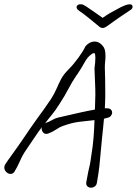

<svg xmlns="http://www.w3.org/2000/svg" viewBox="-42 -781 636 892"><path d="M381 91Q371 91 364 84.5Q357 78 359 65Q365 32 367.5 19.5Q370 7 371.5 1Q373 -5 375.5 -16Q378 -27 382 -57Q390 -105 393 -146.5Q396 -188 397 -223Q359 -219 325.5 -215Q292 -211 251 -196H250Q234 -190 219 -179.5Q204 -169 183 -161Q177 -159 173 -159Q161 -159 155.5 -169.5Q150 -180 152 -190Q145 -179 138 -171Q121 -146 108.5 -127.5Q96 -109 79 -84Q63 -61 51 -33.5Q39 -6 25 17Q18 27 7 27Q-4 27 -13 18Q-22 9 -22 -3Q-22 -10 -18 -17Q-3 -40 9.5 -56.5Q22 -73 37 -95Q55 -121 67.5 -139Q80 -157 96 -181Q115 -209 130.5 -230Q146 -251 161.5 -272.5Q177 -294 195 -321Q211 -346 220.5 -368.5Q230 -391 241.5 -413Q253 -435 275 -457L276 -458Q299 -481 322 -512.5Q345 -544 355 -566Q374 -588 397 -588Q424 -588 442 -558Q446 -548 447 -539Q448 -530 448 -521Q448 -507 446.5 -494Q445 -481 445 -468Q446 -435 446.5 -409.5Q447 -384 447 -356Q447 -343 447 -329Q447 -315 446 -299Q446 -295 445.5 -288Q445 -281 445 -278H455Q467 -278 473 -272Q479 -266 479 -258Q479 -250 473 -242.5Q467 -235 454 -233Q451 -232 448 -231.5Q445 -231 441 -229Q439 -208 437 -186.5Q435 -165 432 -139Q428 -100 425.5 -69.5Q423 -39 419.5 -7.5Q416 24 408 69Q406 80 398 85.5Q390 91 381 91ZM235 -299Q215 -267 199 -248Q183 -229 166 -206L169 -209Q188 -216 202.5 -224.5Q217 -233 238 -237Q238 -237 264 -243Q290 -249 327.5 -257.5Q365 -266 399 -272L400 -306Q400 -315 400.5 -324Q401 -333 401 -340Q401 -372 399.5 -398Q398 -424 397 -464Q399 -478 400 -490Q401 -502 401 -512Q401 -528 398 -534Q396 -534 391.5 -533.5Q387 -533 383 -529Q365 -517 351.5 -492Q338 -467 316 -434V-435Q291 -398 276 -368.5Q261 -339 235 -299ZM561 -761Q574 -761 574 -749Q574 -746 571.5 -741.5Q569 -737 560 -732Q538 -718 509.5 -698Q481 -678 456 -660Q444 -651 435 -651Q425 -651 416 -660Q394 -678 369.5 -698Q345 -718 324 -732Q317 -737 315 -742Q313 -747 314 -749Q314 -754 319 -757.5Q324 -761 329 -761Q331 -761 337 -761Q343 -761 360 -750Q370 -744 390 -729.5Q410 -715 435 -698Q451 -710 469.5 -720.5Q488 -731 502.5 -738.5Q517 -746 520 -748Q528 -752 539.5 -756.5Q551 -761 561 -761Z"/></svg>

Font: Grape Nuts
Style: Regular
Weight: 400
Designer: Robert E. Leuschke
Foundry: Robert E. Leuschke
Version: Version 1.010; ttfautohint (v1.8.3)